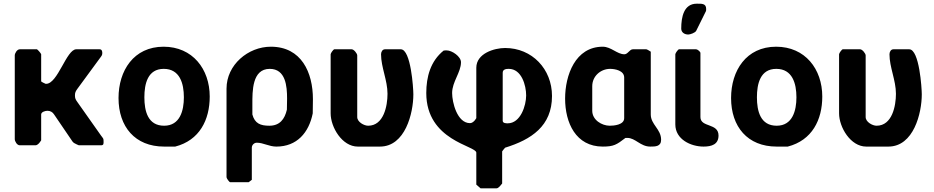

<svg xmlns="http://www.w3.org/2000/svg" viewBox="-20 -787 5057 1040"><path d="M203 -347V-493C203 -497 183 -520 180 -520H87C72 -520 60 -498 60 -487V-33C60 -22 72 0 87 0H173C180 0 189 -8 193 -13C196 -17 203 -26 203 -27V-167C203 -181 226 -187 237 -187C252 -187 265 -180 273 -167L373 -20L380 -13C387 -9 405 0 407 0H527C542 0 541 -9 541 -20C541 -38 540 -35 527 -53C508 -80 419 -206 400 -233C389 -248 386 -255 386 -270C386 -285 389 -292 400 -307L527 -480C533 -488 534 -492 534 -501C534 -508 532 -520 520 -520H393C340 -520 293 -333 230 -333H227C224 -335 203 -343 203 -347Z M622 -256C622 -101 711 7 869 7H929C1061 -27 1116 -138 1116 -264C1116 -413 1023 -534 866 -534C704 -534 622 -404 622 -256ZM762 -260C762 -333 780 -414 867 -414C954 -414 976 -335 976 -260C976 -188 955 -106 869 -106C781 -106 762 -185 762 -260Z M1447 -534C1324 -534 1207 -436 1207 -307V173C1207 179 1222 200 1227 200H1327L1344 187V13C1344 -2 1357 -14 1371 -14C1407 -14 1437 7 1477 7C1588 7 1653 -68 1674 -173C1674 -185 1675 -238 1675 -250C1675 -394 1613 -534 1447 -534ZM1347 -167V-223C1347 -292 1345 -414 1441 -414C1528 -414 1535 -319 1535 -253C1535 -244 1534 -202 1534 -193C1522 -141 1495 -106 1439 -106C1391 -106 1360 -118 1347 -167Z M1974 -106C1952 -106 1915 -126 1915 -153V-487C1915 -497 1897 -520 1885 -520H1791C1786 -520 1771 -499 1771 -493V-173C1771 -98 1833 7 1918 7H2038C2175 7 2219 -174 2219 -276C2219 -308 2206 -520 2151 -520H2065C2051 -520 2044 -505 2044 -493C2044 -423 2079 -352 2079 -279C2079 -214 2059 -106 1974 -106Z M2700 207V33C2702 30 2712 17 2716 13C2858 -31 2970 -104 2970 -267C2970 -413 2862 -527 2716 -527C2658 -527 2560 -498 2560 -420V-147C2560 -146 2553 -137 2550 -133C2544 -127 2536 -120 2526 -120C2456 -120 2429 -233 2429 -283C2429 -344 2477 -395 2477 -450C2477 -481 2428 -514 2400 -514C2397 -514 2385 -514 2383 -513C2312 -456 2289 -371 2289 -283C2289 -24 2560 2 2560 40V213L2583 233H2670C2681 233 2695 213 2700 207ZM2736 -414C2805 -414 2830 -325 2830 -270C2830 -216 2800 -119 2730 -119C2722 -119 2703 -119 2703 -133V-393C2703 -413 2724 -414 2736 -414Z M3481 -520H3408C3390 -520 3381 -493 3362 -493C3323 -493 3290 -534 3245 -534C3096 -534 3041 -379 3041 -253C3041 -122 3099 7 3245 7C3304 7 3320 -3 3368 -40H3378C3422 -40 3449 7 3502 7C3530 7 3561 7 3561 -30C3561 -88 3505 -112 3505 -167V-507C3502 -509 3485 -520 3481 -520ZM3285 -414C3311 -414 3361 -405 3361 -367V-147C3361 -110 3304 -106 3283 -106C3240 -106 3188 -137 3188 -187V-320C3188 -375 3234 -414 3285 -414Z M3872 -53C3872 -122 3774 -95 3774 -153V-500C3774 -507 3758 -520 3751 -520H3658C3653 -520 3638 -499 3638 -493V-113C3638 -32 3722 7 3791 7C3835 7 3872 -5 3872 -53ZM3670 -632C3670 -612 3687 -600 3708 -600C3718 -600 3745 -609 3751 -620L3804 -727C3805 -727 3805 -736 3805 -739C3805 -769 3780 -767 3754 -767C3684 -767 3670 -695 3670 -632Z M3940 -256C3940 -101 4029 7 4187 7H4247C4379 -27 4434 -138 4434 -264C4434 -413 4341 -534 4184 -534C4022 -534 3940 -404 3940 -256ZM4080 -260C4080 -333 4098 -414 4185 -414C4272 -414 4294 -335 4294 -260C4294 -188 4273 -106 4187 -106C4099 -106 4080 -185 4080 -260Z M4728 -106C4706 -106 4669 -126 4669 -153V-487C4669 -497 4651 -520 4639 -520H4545C4540 -520 4525 -499 4525 -493V-173C4525 -98 4587 7 4672 7H4792C4929 7 4973 -174 4973 -276C4973 -308 4960 -520 4905 -520H4819C4805 -520 4798 -505 4798 -493C4798 -423 4833 -352 4833 -279C4833 -214 4813 -106 4728 -106Z"/></svg>

Font: Asimov Print
Style: C
Weight: 500
Designer: Google
Version: Version 2.000980: 2014